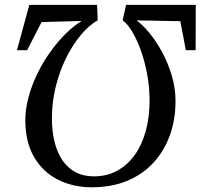

<svg xmlns="http://www.w3.org/2000/svg" viewBox="-20 -763 828 792"><path d="M787.5 -743 787 -556H746.5L724 -675.5L543 -679Q567 -662 595 -628.5Q623 -595 647.8 -549.8Q672.5 -504.5 688.2 -452.5Q704 -400.5 704 -346.5Q704 -270 680.8 -205.2Q657.5 -140.5 613.2 -92.2Q569 -44 505 -17.2Q441 9.5 359.5 9.5Q280.5 9.5 218.2 -22.2Q156 -54 120.2 -115.8Q84.5 -177.5 84.5 -267.5Q84.5 -313.5 97.8 -362.5Q111 -411.5 133.8 -458.5Q156.5 -505.5 186.5 -547.5Q216.5 -589.5 249.8 -622.8Q283 -656 317 -676.5L151.5 -672L92 -556H50L101 -743H380.5L383 -679.5Q346 -658 312.2 -617.2Q278.5 -576.5 252 -522.5Q225.5 -468.5 210 -405.8Q194.5 -343 194 -276.5Q194 -223 204.8 -178.8Q215.5 -134.5 237.2 -102.2Q259 -70 291.5 -52.8Q324 -35.5 367.5 -35.5Q420.5 -35.5 463 -58.5Q505.5 -81.5 535.5 -123.2Q565.5 -165 581.2 -222.2Q597 -279.5 597 -348Q597 -402 587.5 -454.2Q578 -506.5 562 -552Q546 -597.5 526.2 -630.8Q506.5 -664 486 -679L500 -743Z"/></svg>

Font: Merriweather 72pt
Style: Italic
Weight: 400
Italic angle: -7.8°
Version: Version 2.101